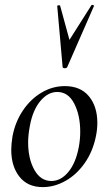

<svg xmlns="http://www.w3.org/2000/svg" viewBox="-20 -751 441 785"><path d="M372 -193Q359 -130 325.5 -83Q292 -36 247 -11Q202 14 155 14Q93 14 59.5 -28.5Q26 -71 26 -139Q26 -161 31 -193Q42 -252 73.5 -299Q105 -346 150 -372.5Q195 -399 245 -399Q309 -399 343.5 -357.5Q378 -316 378 -248Q378 -222 372 -193ZM95 -169Q95 -102 120.5 -56.5Q146 -11 190 -11Q229 -11 259.5 -48Q290 -85 302 -149Q308 -181 308 -212Q308 -280 283.5 -327.5Q259 -375 214 -375Q176 -375 145 -338Q114 -301 102 -236Q95 -198 95 -169ZM357 -731Q360 -731 362.5 -729.5Q365 -728 364 -726L255 -477Q253 -472 244 -472Q241 -472 238.5 -473.5Q236 -475 236 -477L214 -726Q214 -729 219.5 -729.5Q225 -730 226 -727L264 -588L354 -730Q355 -731 357 -731Z"/></svg>

Font: CormorantInfant-MediumItalic
Style: Italic
Weight: 500
Italic angle: -10°
Designer: Christian Thalmann (Catharsis Fonts)
Foundry: Catharsis Fonts
Version: Version 3.303